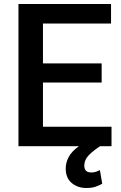

<svg xmlns="http://www.w3.org/2000/svg" viewBox="-20 -731 605 960"><path d="M537.6 -97.2V0H480.5Q446.3 22 423.8 45.2Q401.4 68.4 401.4 97.7Q401.4 112.3 409.2 121.8Q417 131.3 436.5 131.3Q451.2 131.3 461.9 127.2Q472.7 123 479.5 119.6L491.2 187.5Q479 194.8 459.7 201.9Q440.4 209 411.6 209Q368.7 209 338.6 184.1Q308.6 159.2 308.6 111.3Q308.6 82 323.7 53.7Q338.9 25.4 374.5 0H72.3V-710.9H535.2V-613.3H194.8V-414.1H488.3V-318.4H194.8V-97.2Z"/></svg>

Font: Vazirmatn UI Medium
Style: Regular
Weight: 500
Designer: Saber Rastikerdar
Foundry: Saber Rastikerdar
Version: Version 33.003